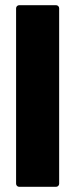

<svg xmlns="http://www.w3.org/2000/svg" viewBox="-20 -720 289 740"><path d="M54 0Q49 0 45.5 -3.5Q42 -7 42 -12V-688Q42 -693 45.5 -696.5Q49 -700 54 -700H196Q201 -700 204.5 -696.5Q208 -693 208 -688V-12Q208 -7 204.5 -3.5Q201 0 196 0Z"/></svg>

Font: LinhAnh ExtBd
Style: Regular
Weight: 800
Designer: Jeremy Tribby
Foundry: Tribby Type
Version: Version 1.408